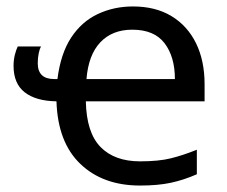

<svg xmlns="http://www.w3.org/2000/svg" viewBox="-20 -565 705 595"><path d="M392 -545Q462 -545 511.5 -515Q561 -485 587.5 -431Q614 -377 614 -304V-251H246Q248 -154 291.5 -109.5Q335 -65 414 -65Q472 -65 510 -74.5Q548 -84 590 -101V-25Q549 -7 509 1.5Q469 10 414 10Q299 10 229 -57Q159 -124 155 -251Q91 -252 56.5 -279Q22 -306 22 -361Q22 -379 26 -395Q30 -411 35 -421H107Q103 -414 100 -400Q97 -386 97 -369Q97 -320 148 -320H158Q168 -399 200.5 -448.5Q233 -498 283 -521.5Q333 -545 392 -545ZM390 -473Q328 -473 291 -434Q254 -395 248 -320H522Q522 -389 490 -431Q458 -473 390 -473Z"/></svg>

Font: Noto IKEA Simplified Chinese
Style: Regular
Weight: 400
Designer: Monotype Design Team
Foundry: Monotype Imaging Inc.
Version: Version 1.100